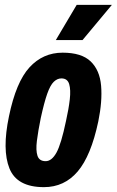

<svg xmlns="http://www.w3.org/2000/svg" viewBox="-20 -761 481 791"><path d="M161 10Q50 10 19 -67Q-12 -144 17 -282Q46 -423 101.5 -483.5Q157 -544 238 -544Q316 -544 353.5 -508Q391 -472 396.5 -408Q402 -344 385 -261Q355 -119 300 -54.5Q245 10 161 10ZM168 -97Q193 -97 212.5 -132Q232 -167 252 -263Q263 -312 267.5 -351.5Q272 -391 265 -414.5Q258 -438 233 -438Q216 -438 201.5 -424Q187 -410 174.5 -374.5Q162 -339 148 -275Q137 -221 132 -181Q127 -141 134.5 -119Q142 -97 168 -97ZM210 -596 296 -741H441L320 -596Z"/></svg>

Font: Mona Sans Condensed
Style: Bold Italic
Weight: 700
Width: 3
Italic angle: -11.7°
Designer: Deni Anggara
Foundry: GitHub
Version: Version 1.001; ttfautohint (v1.8.4.7-5d5b);gftools[0.9.31]